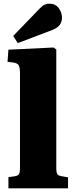

<svg xmlns="http://www.w3.org/2000/svg" viewBox="-20 -1027 413 1047"><path d="M26 0V-61L62 -66Q78 -69 83.5 -77.5Q89 -86 89 -114V-626Q89 -659 82 -671Q75 -683 52 -686L21 -690L26 -756L272 -768L287 -757V-112Q287 -86 292.5 -77.5Q298 -69 317 -66L351 -60V0ZM77 -792 52 -831 197 -981Q212 -997 224.5 -1002Q237 -1007 249 -1007Q282 -1007 300 -983Q318 -959 318 -930Q318 -908 305 -890.5Q292 -873 259 -861Z"/></svg>

Font: Literata 36pt ExtraBold
Style: Regular
Weight: 800
Designer: Latin by Veronika Burian and Jose Scaglione. Greek by Irene Vlachou. Cyrillic by Vera Evstafieva.
Foundry: TypeTogether
Version: Version 3.002